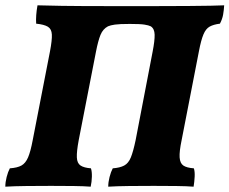

<svg xmlns="http://www.w3.org/2000/svg" viewBox="-28 -699 863 722"><path d="M-8 3Q-8 -14 -3 -33.5Q2 -53 9 -66Q37 -68 52.5 -76.5Q68 -85 77.5 -107Q87 -129 95 -172L160 -506Q168 -548 167 -569Q166 -590 152 -598.5Q138 -607 108 -610Q106 -640 113 -679Q139 -678 204.5 -677Q270 -676 388 -676H554Q631 -676 681.5 -676.5Q732 -677 764 -677.5Q796 -678 815 -679Q814 -661 811 -644Q808 -627 799 -610Q775 -607 760.5 -599Q746 -591 737 -569.5Q728 -548 720 -506L655 -172Q646 -129 647.5 -107Q649 -85 661.5 -76.5Q674 -68 701 -66Q705 -54 704 -34.5Q703 -15 700 3Q675 1 635.5 0.5Q596 0 550 0Q504 0 457.5 0.5Q411 1 379 3Q379 -14 384 -33.5Q389 -53 396 -66Q423 -68 439 -76.5Q455 -85 464 -107Q473 -129 482 -172L546 -505Q554 -546 553.5 -568.5Q553 -591 539 -600Q531 -604 515 -606.5Q499 -609 460 -609Q421 -609 404 -606.5Q387 -604 378 -600Q359 -590 350 -568Q341 -546 333 -505L268 -172Q260 -129 261 -107Q262 -85 275 -76.5Q288 -68 314 -66Q318 -54 317.5 -34.5Q317 -15 313 3Q289 1 249.5 0.5Q210 0 164 0Q118 0 71.5 0.5Q25 1 -8 3Z"/></svg>

Font: Vollkorn ExtraBold
Style: Italic
Weight: 800
Italic angle: -11°
Designer: Friedrich Althausen
Foundry: Friedrich Althausen
Version: Version 5.000; ttfautohint (v1.8.3)